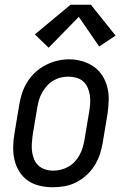

<svg xmlns="http://www.w3.org/2000/svg" viewBox="-20 -781 540 809"><path d="M202 8Q174 8 146.5 1.5Q119 -5 97.5 -20Q76 -35 61.5 -58Q47 -81 41 -107.5Q35 -134 35.5 -162.5Q36 -191 41 -219L61 -339Q65 -364 73 -388.5Q81 -413 95 -435.5Q109 -458 129 -476.5Q149 -495 172.5 -507Q196 -519 221 -525Q246 -531 272 -531Q300 -531 327 -523Q354 -515 375.5 -500Q397 -485 411.5 -462Q426 -439 432.5 -412.5Q439 -386 438 -357.5Q437 -329 433 -301L413 -181Q409 -156 401 -131.5Q393 -107 379 -84.5Q365 -62 345 -43.5Q325 -25 301.5 -13Q278 -1 252.5 3.5Q227 8 202 8ZM204 -62Q220 -62 236.5 -66Q253 -70 268 -78.5Q283 -87 295 -100Q307 -113 315.5 -128.5Q324 -144 328.5 -160Q333 -176 336 -192L356 -312Q359 -329 360 -346.5Q361 -364 358.5 -380.5Q356 -397 349 -412.5Q342 -428 330 -438.5Q318 -449 301.5 -453.5Q285 -458 268 -458Q251 -458 235 -454Q219 -450 204 -441Q189 -432 177.5 -419Q166 -406 157.5 -391Q149 -376 144.5 -360Q140 -344 137 -328L117 -208Q115 -191 114 -173.5Q113 -156 115.5 -139.5Q118 -123 124.5 -108Q131 -93 143 -82.5Q155 -72 171 -67Q187 -62 204 -62ZM185 -580 127 -636 277 -761H363L467 -631L398 -585L312 -710Z"/></svg>

Font: Iosevka Gothic
Style: Italic
Weight: 400
Italic angle: -9°
Monospace: yes
Designer: Belleve Invis
Foundry: Belleve Invis
Version: Version 15.5.1; ttfautohint (v1.8.4)